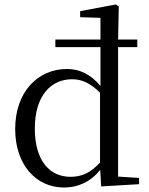

<svg xmlns="http://www.w3.org/2000/svg" viewBox="-20 -825 669 860"><path d="M603 0V-28L509 -34V-614H595V-648H509L512 -796L498 -805L339 -775V-748L430 -745V-648H228V-614H430V-440C386 -493 335 -516 280 -516C150 -516 48 -414 48 -247C48 -89 140 15 267 15C328 15 384 -9 429 -64L433 10ZM136 -249C136 -401 212 -470 303 -470C348 -470 385 -452 428 -410V-97C386 -51 346 -33 296 -33C205 -33 136 -102 136 -249Z"/></svg>

Font: Noto Serif CJK KR
Style: Regular
Weight: 400
Designer: Ryoko NISHIZUKA 西塚涼子 (kana & ideographs); Frank Grießhammer (Latin, Greek & Cyrillic); Wenlong ZHANG 张文龙 (bopomofo); San
Foundry: Adobe
Version: Version 2.001;hotconv 1.1.0;makeotfexe 2.6.0